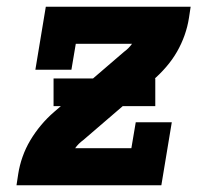

<svg xmlns="http://www.w3.org/2000/svg" viewBox="-20 -550 640 570"><path d="M29 0 34 -33Q38 -59 47 -84.5Q56 -110 70 -133.5Q84 -157 102 -178.5Q120 -200 141 -218L348 -396Q355 -401 361 -407Q367 -413 372 -420H205L192 -343H85L116 -530H546L541 -497Q537 -471 528 -445.5Q519 -420 505.5 -396.5Q492 -373 473.5 -351.5Q455 -330 434 -312L227 -134Q220 -129 214 -123Q208 -117 203 -110H370L383 -187H490L459 0ZM441 -235H139V-317H441Z"/></svg>

Font: Iosevka Curly Slab XBdEx
Style: Italic
Weight: 800
Width: 7
Italic angle: -9°
Monospace: yes
Designer: Belleve Invis
Foundry: Belleve Invis
Version: Version 11.1.0; ttfautohint (v1.8.3)